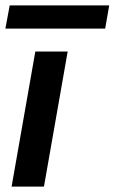

<svg xmlns="http://www.w3.org/2000/svg" viewBox="-20 -692 425 712"><path d="M23 0 111 -501H231L143 0ZM0 -586 16 -672H385L370 -586Z"/></svg>

Font: DM Sans 18pt SemiBold
Style: Italic
Weight: 600
Italic angle: -10°
Designer: Colophon Foundry, Jonny Pinhorn
Foundry: Colophon Foundry
Version: Version 4.004;gftools[0.9.30]